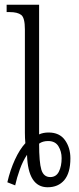

<svg xmlns="http://www.w3.org/2000/svg" viewBox="-20 -780 334 810"><path d="M11 -11Q23 -63 43 -106.5Q63 -150 87 -176Q85 -197 85 -220V-656Q85 -705 69.5 -717Q54 -729 21 -729H8V-760H145V-213Q162 -221 185 -221Q231 -221 254 -189Q277 -157 277 -112Q277 -51 251.5 -20.5Q226 10 181 10Q98 10 94 -127Q76 -100 63.5 -65Q51 -30 44 2ZM192 -33Q217 -33 228.5 -56Q240 -79 240 -113Q240 -141 226.5 -163Q213 -185 183 -185Q160 -185 145 -174Q145 -95 154.5 -64Q164 -33 192 -33Z"/></svg>

Font: Noto Serif ExtraCondensed Light
Style: Regular
Weight: 300
Width: 2
Designer: Monotype Design Team
Foundry: Monotype Imaging Inc.
Version: Version 2.014; ttfautohint (v1.8.4.7-5d5b)